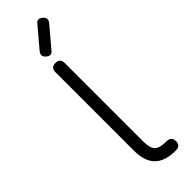

<svg xmlns="http://www.w3.org/2000/svg" viewBox="-302 -905 910 910"><g transform="rotate(-45 153.5 -450.0)"><path d="M118 -750Q97 -768 115 -790L197 -887Q214 -911 237 -891Q258 -873 240 -851L158 -754Q141 -730 118 -750ZM238 0Q166 0 131.5 -34.5Q97 -69 97 -141V-666Q97 -697 128 -697Q159 -697 159 -666V-141Q159 -95 175.5 -78.5Q192 -62 238 -62Q270 -62 270 -31Q270 0 238 0Z"/></g></svg>

Font: Jura Medium
Style: Regular
Weight: 500
Designer: Daniel Johnson, Alexei Vanyashin
Foundry: Daniel Johnson
Version: Version 5.103